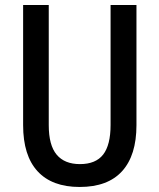

<svg xmlns="http://www.w3.org/2000/svg" viewBox="-20 -734 634 764"><path d="M523 -236Q523 -116 466 -53Q409 10 297 10Q187 10 129.5 -52.5Q72 -115 72 -236V-714H174V-236Q174 -156 205.5 -118.5Q237 -81 298 -81Q361 -81 390.5 -119Q420 -157 420 -237V-714H523Z"/></svg>

Font: Noto Sans Lao Condensed Medium
Style: Regular
Weight: 500
Width: 3
Designer: Monotype Design Team
Foundry: Monotype Imaging Inc.
Version: Version 2.003; ttfautohint (v1.8.4.7-5d5b)